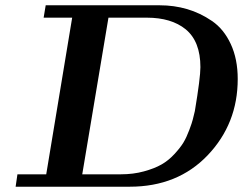

<svg xmlns="http://www.w3.org/2000/svg" viewBox="-20 -706 921 726"><path d="M39.1 0 45.9 -46.9H154.8L252.9 -639.2H145L152.8 -686H584Q638.2 -686 687.5 -671.6Q736.8 -657.2 781.5 -626.7Q826.2 -596.2 852.5 -539.6Q878.9 -482.9 878.9 -407.2Q878.9 -238.3 765.4 -119.1Q651.9 0 470.2 0ZM291 -46.9H437Q483.9 -46.9 523.9 -57.9Q564 -68.8 590.6 -84Q617.2 -99.1 639.6 -123.5Q662.1 -147.9 673.6 -167Q685.1 -186 695.6 -214.1Q706.1 -242.2 709 -254.2Q711.9 -266.1 716.8 -286.1Q737.8 -412.1 737.8 -452.1Q737.8 -549.3 682.1 -595.2Q627.9 -639.2 535.2 -639.2H390.1Z"/></svg>

Font: CMU Serif Extra
Style: BoldSlanted
Weight: 700
Italic angle: -9.46001°
Version: Version 0.7.0